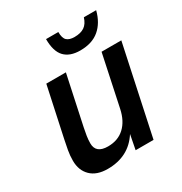

<svg xmlns="http://www.w3.org/2000/svg" viewBox="-174 -863 948 1002"><g transform="rotate(-30 300.0 -362.0)"><path d="M187 12Q121 12 85.5 -23Q50 -58 50 -116Q50 -147 55.5 -177.5Q61 -208 67 -236L131 -534H249L186 -239Q181 -215 177.5 -193Q174 -171 174 -149Q174 -89 247 -89Q307 -89 346 -125Q385 -161 399 -227L464 -534H583L469 0H361L378 -88Q314 12 187 12ZM372 -595Q310 -595 278 -628.5Q246 -662 246 -736H320Q320 -699 335 -685Q350 -671 381 -671Q418 -671 440.5 -686Q463 -701 474 -736H548Q531 -669 487.5 -632Q444 -595 372 -595Z"/></g></svg>

Font: Geist Mono SemiBold
Style: Italic
Weight: 600
Italic angle: -12°
Monospace: yes
Designer: Basement.studio, Andrés Briganti, Mateo Zaragoza
Foundry: Basement.studio, Vercel, Andrés Briganti, Guido Ferreyra, Mateo Zaragoza
Version: Version 1.500; ttfautohint (v1.8.4.7-5d5b)